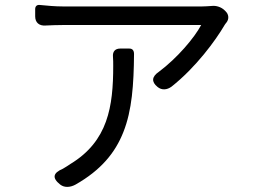

<svg xmlns="http://www.w3.org/2000/svg" viewBox="-20 -735 1020 775"><path d="M510 -709C383 -709 257 -709 233 -709C203 -709 170 -712 140 -715C129 -716 122 -710 122 -698V-672V-669C122 -644 138 -630 164 -632C187 -633 210 -634 233 -634C279 -634 723 -634 792 -634C765 -583 696 -501 621 -445C593 -426 590 -405 616 -384C633 -370 654 -372 672 -385C771 -463 851 -573 886 -633C888 -637 891 -640 894 -644C905 -658 904 -676 891 -689L887 -693C873 -707 852 -713 835 -711C821 -710 806 -709 796 -709C767 -709 638 -709 510 -709ZM478 -202C513 -290 520 -395 521 -517C521 -532 514 -539 502 -539H477H465C445 -539 434 -527 436 -506C437 -494 437 -481 437 -469C437 -305 416 -165 264 -73C254 -66 244 -60 234 -54C194 -37 189 -17 223 10C241 24 265 21 285 10C387 -48 445 -118 478 -202Z"/></svg>

Font: GenSenRounded2 TW R
Style: Regular
Weight: 400
Version: Version 2.100;PS 2.1;hotconv 16.6.51;makeotf.lib2.5.65220 DE